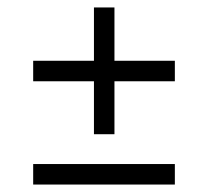

<svg xmlns="http://www.w3.org/2000/svg" viewBox="-20 -495 558 515"><path d="M69 -277V-332H449V-277ZM232 -475H287V-135H232ZM69 0V-55H449V0Z"/></svg>

Font: Mohave Light
Style: Regular
Weight: 300
Designer: Gumpita Rahayu
Foundry: Tokotype
Version: Version 2.003